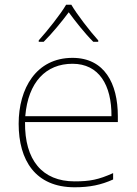

<svg xmlns="http://www.w3.org/2000/svg" viewBox="-20 -783 580 813"><path d="M282 -763H260C236 -722 181 -653 144 -612V-606H165C202 -643 243 -693 271 -731C299 -693 338 -643 375 -606H396V-612C359 -653 306 -722 282 -763ZM287 -538C133 -538 59 -408 59 -259C59 -104 130 10 296 10C360 10 408 0 459 -23V-50C397 -22 360 -15 296 -15C159 -15 84 -105 86 -266H479V-291C479 -430 422 -538 287 -538ZM287 -513C399 -513 453 -423 452 -291H87C99 -436 175 -513 287 -513Z"/></svg>

Font: Noto Sans Devanagari UI Thin
Style: Regular
Weight: 100
Designer: Jelle Bosma - Monotype Design Team
Foundry: Monotype Imaging Inc.
Version: Version 2.004